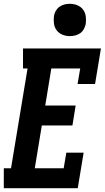

<svg xmlns="http://www.w3.org/2000/svg" viewBox="-27 -990 551 1010"><path d="M-7 0V-105H31L118 -630H94V-735H504L473 -548H381L395 -630H243L211 -435H371L354 -330H193L156 -105H308L322 -187H413L382 0ZM340 -800Q320 -800 301.5 -807.5Q283 -815 271.5 -830Q260 -845 257 -865Q254 -885 257 -906Q259 -920 266.5 -933Q274 -946 286 -954.5Q298 -963 312 -966.5Q326 -970 340 -970Q361 -970 379.5 -962.5Q398 -955 409.5 -940Q421 -925 424 -905Q427 -885 424 -864Q421 -850 414 -837Q407 -824 395 -815.5Q383 -807 368.5 -803.5Q354 -800 340 -800Z"/></svg>

Font: Iosevka Curly Slab XBdObl
Style: Regular
Weight: 800
Italic angle: -9°
Monospace: yes
Designer: Belleve Invis
Foundry: Belleve Invis
Version: Version 11.1.0; ttfautohint (v1.8.3)